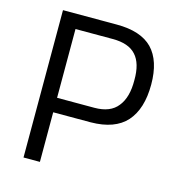

<svg xmlns="http://www.w3.org/2000/svg" viewBox="-104 -781 801 871"><g transform="rotate(15 296.5 -346.0)"><path d="M162 -624H337Q412 -624 446 -586Q481 -548 480 -469Q481 -388 446 -345Q412 -301 337 -301H162ZM338 -233Q451 -234 505 -294Q559 -355 559 -469Q559 -581 505 -637Q451 -692 338 -692H85V0H162V-233Z"/></g></svg>

Font: RazerF5
Style: Regular
Weight: 400
Foundry: Razer Inc.
Version: Version 2